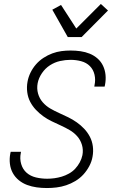

<svg xmlns="http://www.w3.org/2000/svg" viewBox="-20 -937 590 969"><path d="M217 12Q190 12 165 8.5Q140 5 117 -3.5Q94 -12 75 -27.5Q56 -43 44.5 -64Q33 -85 30 -110.5Q27 -136 32 -162L34 -171H86L85 -165Q79 -136 87 -109Q95 -82 114.5 -65Q134 -48 161.5 -41.5Q189 -35 218 -35Q236 -35 254.5 -37.5Q273 -40 291.5 -45.5Q310 -51 328 -61Q346 -71 359.5 -85.5Q373 -100 382.5 -117.5Q392 -135 396 -154Q401 -181 393.5 -206Q386 -231 369.5 -249.5Q353 -268 331.5 -280.5Q310 -293 287 -303.5Q264 -314 241 -325Q218 -336 198 -350.5Q178 -365 161 -383Q144 -401 132.5 -423Q121 -445 117.5 -471.5Q114 -498 119 -525Q123 -548 134 -570.5Q145 -593 161.5 -612Q178 -631 199.5 -645Q221 -659 244 -667.5Q267 -676 290 -679Q313 -682 336 -682Q362 -682 386.5 -678.5Q411 -675 433 -666Q455 -657 472.5 -641.5Q490 -626 500 -605Q510 -584 512.5 -559.5Q515 -535 510 -509L508 -500H456L457 -507Q463 -534 457 -560Q451 -586 433.5 -603.5Q416 -621 390 -628Q364 -635 336 -635Q310 -635 283 -629Q256 -623 232 -607.5Q208 -592 191.5 -567.5Q175 -543 170 -517Q165 -490 172 -465Q179 -440 195.5 -421Q212 -402 233.5 -389.5Q255 -377 278.5 -366.5Q302 -356 324.5 -345Q347 -334 367.5 -319.5Q388 -305 405 -287Q422 -269 433.5 -247Q445 -225 448.5 -199Q452 -173 447 -146Q443 -122 430.5 -98.5Q418 -75 400.5 -56Q383 -37 360.5 -23.5Q338 -10 314 -2Q290 6 265.5 9Q241 12 217 12ZM322 -750 244 -888 288 -912 365 -793 489 -917 525 -884 392 -750Z"/></svg>

Font: Lode Dark Term
Style: Italic
Weight: 400
Italic angle: -11°
Monospace: yes
Designer: Belleve Invis
Foundry: Belleve Invis
Version: Version 29.2.0